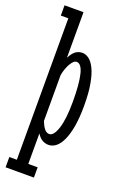

<svg xmlns="http://www.w3.org/2000/svg" viewBox="-165 -720 617 961"><g transform="rotate(20 144.0 -239.5)"><path d="M103 -91.8Q111.3 -69.3 122.8 -54.2Q134.3 -39.1 149.9 -39.1Q173.3 -39.1 189.7 -88.6Q206.1 -138.2 206.1 -231.9Q206.1 -327.1 193.8 -376.5Q181.6 -425.8 155.8 -425.8Q147.5 -425.8 139.2 -417.7Q130.9 -409.7 123.8 -396.7Q116.7 -383.8 111.1 -367.7Q105.5 -351.6 103 -335ZM103 -428.2Q117.2 -456.1 132.8 -467Q148.4 -478 168.9 -478Q185.5 -478 202.9 -465.6Q220.2 -453.1 234.4 -424.3Q248.5 -395.5 257.3 -348.4Q266.1 -301.3 266.1 -231.9Q266.1 -168 258.1 -121.8Q250 -75.7 236.1 -45.7Q222.2 -15.6 203.9 -1.2Q185.5 13.2 165 13.2Q148.4 13.2 132.8 5.1Q117.2 -2.9 103 -24.9V137.2H152.8V191.9H2V137.2H42V-616.2H2V-670.9H103Z"/></g></svg>

Font: Stint Ultra Condensed
Style: Regular
Weight: 400
Width: 1
Designer: Astigmatic (AOETI)
Foundry: Astigmatic (AOETI)
Version: Version 1.000